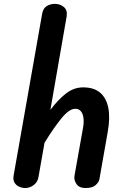

<svg xmlns="http://www.w3.org/2000/svg" viewBox="-20 -948 626 968"><path d="M107 0Q91.5 0 76.5 -6.8Q61.5 -13.5 53.2 -27.2Q45 -41 48.5 -62L192.5 -878.5Q197.5 -906.5 215.8 -917.5Q234 -928.5 256.5 -928.5Q284 -928.5 302.5 -912.2Q321 -896 316 -865L234 -394Q273 -445.5 312.5 -476.5Q352 -507.5 399.5 -507.5Q453 -507.5 484.5 -481Q516 -454.5 526 -404.2Q536 -354 523 -282L481 -43.5Q478.5 -30 462.5 -15Q446.5 0 410.5 0Q379.5 0 365.8 -19.8Q352 -39.5 355.5 -61.5L398 -300Q403.5 -329 401 -351.5Q398.5 -374 388.2 -386.8Q378 -399.5 359 -399.5Q329.5 -399.5 291.2 -353.2Q253 -307 204.5 -228.5L174 -55.5Q170 -30 150 -15Q130 0 107 0Z"/></svg>

Font: Edu AU VIC WA NT Pre SemiBold
Style: Regular
Weight: 600
Designer: Tina and Corey Anderson, Eben Sorkin, Mirko Velimirovic
Foundry: Google for Education
Version: Version 1.001